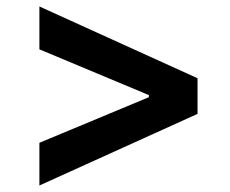

<svg xmlns="http://www.w3.org/2000/svg" viewBox="-20 -588 716 597"><path d="M594.2 -233.9 102.5 -11.2V-144L447.3 -287.6L442.9 -281.2V-297.9L447.3 -290.5L102.5 -434.6V-567.9L594.2 -344.7Z"/></svg>

Font: Inter
Style: 650
Weight: 650
Designer: Rasmus Andersson
Foundry: rsms
Version: Version 4.001;git-66647c0bb